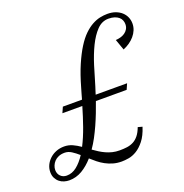

<svg xmlns="http://www.w3.org/2000/svg" viewBox="-200 -696 772 805"><g transform="rotate(-20 186.0 -293.5)"><path d="M193.8 -268.1Q185.5 -244.1 176 -219.7Q166.5 -195.3 155.8 -171.4Q145 -147.5 133.1 -125Q121.1 -102.5 107.4 -83Q119.1 -74.7 131.3 -66.9Q143.6 -59.1 157 -53Q170.4 -46.9 185.3 -43.2Q200.2 -39.6 217.3 -39.6Q235.4 -39.6 250.7 -41.7Q266.1 -43.9 279.1 -50.8Q292 -57.6 302.5 -70.6Q313 -83.5 321.3 -105.5L340.8 -100.1Q329.1 -63.5 312 -42Q294.9 -20.5 276.6 -9.5Q258.3 1.5 240.7 4.4Q223.1 7.3 209.5 7.3Q189 7.3 171.4 2.2Q153.8 -2.9 138.4 -11.2Q123 -19.5 109.6 -30.3Q96.2 -41 84 -52.2Q60.5 -25.4 33.7 -9.5Q6.8 6.3 -23.9 6.3Q-35.2 6.3 -46.6 2.9Q-58.1 -0.5 -67.1 -7.8Q-76.2 -15.1 -82 -26.4Q-87.9 -37.6 -87.9 -53.2Q-87.9 -69.3 -81.1 -84Q-74.2 -98.6 -62 -110.1Q-49.8 -121.6 -33.2 -128.2Q-16.6 -134.8 2.9 -134.8Q22.5 -134.8 39.8 -127Q57.1 -119.1 73.7 -107.4Q91.3 -141.6 106 -183.1Q120.6 -224.6 133.3 -268.1H44.4L55.7 -293.5H141.1Q144.5 -305.7 147.9 -317.6Q151.4 -329.6 154.8 -341.3Q170.4 -396.5 187.7 -436.5Q205.1 -476.6 222.9 -504.9Q240.7 -533.2 259 -550.8Q277.3 -568.4 295.2 -578.1Q313 -587.9 330.3 -591.6Q347.7 -595.2 363.3 -595.2Q383.8 -595.2 399.7 -589.4Q415.5 -583.5 426.5 -573.5Q437.5 -563.5 443.4 -550Q449.2 -536.6 449.2 -521.5Q449.2 -506.3 443.6 -492.7Q438 -479 428 -467.3Q418 -455.6 404.8 -446.5Q391.6 -437.5 377 -431.6L359.9 -480Q370.6 -480.5 381.3 -483.4Q392.1 -486.3 400.9 -492.4Q409.7 -498.5 415 -507.6Q420.4 -516.6 420.4 -529.3Q420.4 -538.1 417 -546.4Q413.6 -554.7 406.5 -560.8Q399.4 -566.9 388.2 -570.8Q377 -574.7 360.8 -574.7Q331.5 -574.7 309.3 -551.5Q287.1 -528.3 269.5 -492.2Q252 -456.1 238.3 -412.4Q224.6 -368.7 212.9 -327.6Q210.4 -319.3 207.5 -310.8Q204.6 -302.2 202.1 -293.5H342.3L331.1 -268.1ZM-27.3 -16.1Q-2.9 -16.1 17.8 -32.7Q38.6 -49.3 56.6 -77.1Q41 -90.8 26.4 -100.1Q11.7 -109.4 -3.9 -109.4Q-19.5 -109.4 -31 -104.5Q-42.5 -99.6 -50 -91.6Q-57.6 -83.5 -61.5 -73.7Q-65.4 -64 -65.4 -54.7Q-65.4 -37.6 -54.7 -26.9Q-43.9 -16.1 -27.3 -16.1Z"/></g></svg>

Font: Dynalight
Style: Regular
Weight: 400
Version: Version 1.000